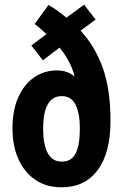

<svg xmlns="http://www.w3.org/2000/svg" viewBox="-20 -836 521 815"><path d="M186 -815Q221 -795 262 -761L337 -816L386 -753L322 -706Q385 -637 417 -546Q449 -455 449 -322Q449 -188 395 -114.5Q341 -41 241 -41Q176 -41 129.5 -73Q83 -105 58 -161Q33 -217 33 -291Q33 -369 58 -424Q83 -479 125.5 -508Q168 -537 221 -537Q266 -537 294 -513L296 -515Q287 -548 271.5 -576.5Q256 -605 233 -634L162 -580L113 -643L177 -691Q163 -704 152 -714Q141 -724 127 -734ZM242 -428Q163 -428 163 -288Q163 -225 182 -187.5Q201 -150 242 -150Q284 -150 301.5 -185.5Q319 -221 319 -292Q319 -354 301 -391Q283 -428 242 -428Z"/></svg>

Font: Noto Sans Tamil UI ExtraCondensed
Style: Bold
Weight: 700
Width: 2
Designer: Jelle Bosma - Monotype Design Team
Foundry: Monotype Imaging Inc.
Version: Version 2.004; ttfautohint (v1.8.4.7-5d5b)